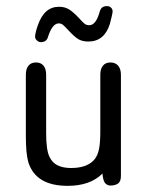

<svg xmlns="http://www.w3.org/2000/svg" viewBox="-20 -594 479 624"><path d="M313 -30Q315 -6 322 1.5Q329 9 339 9Q354 9 363.5 2.5Q373 -4 373 -22V-351Q373 -370 364 -380.5Q355 -391 339 -391Q323 -391 314.5 -380.5Q306 -370 306 -351V-166Q306 -131 302 -110.5Q298 -90 288 -77Q265 -48 211 -48Q185 -48 167.5 -56.5Q150 -65 141 -84Q130 -106 130 -160V-351Q130 -370 121.5 -380.5Q113 -391 97 -391Q81 -391 72.5 -380.5Q64 -370 64 -351V-154Q64 -123 66 -102Q68 -81 72 -67Q96 10 200 10Q273 10 313 -30ZM346 -557Q346 -564 341 -569Q336 -574 329 -574H326Q309 -574 304 -556Q292 -512 270 -512Q262 -512 256 -516Q250 -520 236 -536Q217 -556 203.5 -564Q190 -572 172 -572Q148 -572 131 -557.5Q114 -543 103 -512Q99 -501 96.5 -490.5Q94 -480 94 -475Q94 -468 100 -462.5Q106 -457 113 -457Q122 -457 128 -461.5Q134 -466 136 -474Q150 -518 171 -518Q178 -518 183.5 -514Q189 -510 200 -498Q222 -474 235 -466.5Q248 -459 267 -459Q319 -459 337 -516Q340 -527 343 -540Q346 -553 346 -557Z"/></svg>

Font: Beiruti
Style: Regular
Weight: 400
Version: Version 1.00